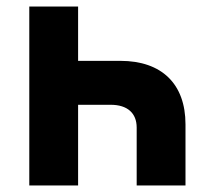

<svg xmlns="http://www.w3.org/2000/svg" viewBox="-20 -570 640 590"><path d="M220 -550H70V0H220V-248H320C372 -248 400 -222 400 -178V0H550V-188C550 -312 477 -383 350 -383H220Z"/></svg>

Font: JetBrains Mono ExtraBold
Style: Regular
Weight: 800
Monospace: yes
Designer: Philipp Nurullin, Konstantin Bulenkov
Foundry: JetBrains
Version: Version 2.305